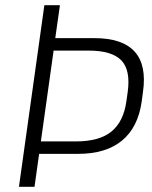

<svg xmlns="http://www.w3.org/2000/svg" viewBox="-20 -720 585 740"><path d="M151 -700H211L193 -573H344Q452 -573 499 -521Q546 -469 531 -365L526 -328Q512 -229 450 -178Q388 -127 281 -127H127L134 -175H273Q363 -175 409.5 -213Q456 -251 467 -329L472 -364Q484 -449 448 -487Q412 -525 321 -525H172L189 -542L113 0H53Z"/></svg>

Font: Pathway Extreme 28pt ExtraLight
Style: Italic
Weight: 250
Italic angle: -8°
Designer: Eduardo Rodriguez Tunni
Foundry: Eduardo Rodriguez Tunni
Version: Version 1.001;gftools[0.9.26]